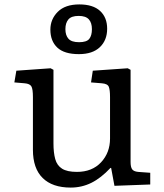

<svg xmlns="http://www.w3.org/2000/svg" viewBox="-20 -835 743 869"><path d="M300 14Q217 14 173 -29.5Q129 -73 129 -157V-396Q129 -432 122 -444Q115 -456 92 -458L45 -462L54 -515L209 -526L222 -519V-186Q222 -144 230 -115Q238 -86 261 -71.5Q284 -57 328 -57Q397 -57 437.5 -100.5Q478 -144 478 -208V-396Q478 -428 472.5 -442Q467 -456 441 -458L392 -462L400 -515L558 -526L571 -519V-102Q571 -79 578 -69Q585 -59 605 -57L660 -53V0L498 6L483 -75H480Q437 -29 393.5 -7.5Q350 14 300 14ZM337 -590Q271 -590 239.5 -619.5Q208 -649 208 -701Q208 -748 241.5 -781.5Q275 -815 339 -815Q401 -815 433 -785.5Q465 -756 465 -705Q465 -653 432 -621.5Q399 -590 337 -590ZM338 -644Q372 -644 384 -659Q396 -674 396 -703Q396 -732 382 -747.5Q368 -763 336 -763Q303 -763 289.5 -747Q276 -731 276 -703Q276 -675 290 -659.5Q304 -644 338 -644Z"/></svg>

Font: Literata 7pt
Style: Regular
Weight: 400
Designer: Latin by Veronika Burian and Jose Scaglione. Greek by Irene Vlachou. Cyrillic by Vera Evstafieva.
Foundry: TypeTogether
Version: Version 3.002